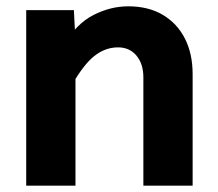

<svg xmlns="http://www.w3.org/2000/svg" viewBox="-20 -588 690 608"><path d="M434 0V-343Q434 -386 412 -412Q390 -438 354 -438Q313 -438 278.5 -410.5Q244 -383 206 -316L184 -448Q222 -513 276 -540.5Q330 -568 386 -568Q450 -568 495.5 -541Q541 -514 565.5 -466Q590 -418 590 -353V0ZM63 0V-556H214L219 -457V0Z"/></svg>

Font: Azeret Mono Thin
Style: Bold
Weight: 700
Version: Version 1.002